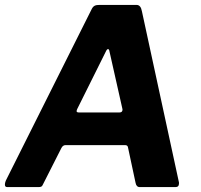

<svg xmlns="http://www.w3.org/2000/svg" viewBox="-26 -762 817 782"><path d="M130 0C141 0 145 -2 148 -9L224 -159C228 -167 234 -171 241 -171H483C490 -171 494 -168 495 -163L526 -18C528 -6 534 0 543 0H689C698 0 703 -5 703 -15C703 -18 703 -21 702 -23L552 -716C549 -733 542 -742 530 -742H380C363 -742 355 -739 348 -726L1 -33C-4 -24 -6 -16 -6 -10C-6 -3 -3 0 4 0ZM295 -304C289 -304 286 -306 286 -309C286 -312 287 -315 289 -319L405 -552C408 -559 411 -562 414 -562C417 -562 419 -559 420 -552L472 -321C472 -319 473 -317 473 -316C473 -308 469 -304 461 -304Z"/></svg>

Font: Libre Franklin
Style: Bold Italic
Weight: 700
Italic angle: -8°
Designer: Pablo Impallari, Rodrigo Fuenzalida
Foundry: Impallari Type
Version: Version 1.002; ttfautohint (v1.5)